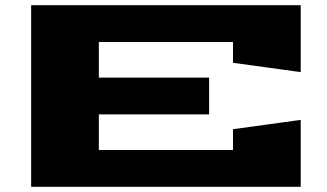

<svg xmlns="http://www.w3.org/2000/svg" viewBox="-20 -720 1259 740"><path d="M100 0V-700H1139V-442L878 -478V-558H361V-421H786V-279H361V-142H878V-222L1139 -258V0Z"/></svg>

Font: Stalinist One
Style: Regular
Weight: 400
Designer: Jovanny Lemonad
Foundry: Alexey Maslov, Jovanny Lemonad
Version: Version 3.004